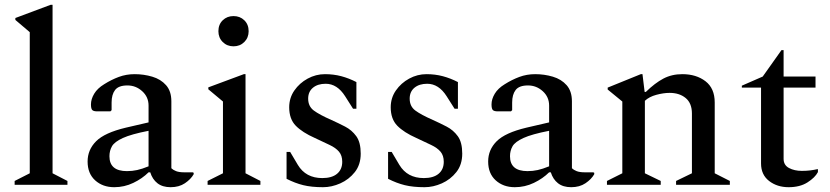

<svg xmlns="http://www.w3.org/2000/svg" viewBox="-20 -770 3457 800"><path d="M41 0V-16L104 -48V-636L44 -687V-695L191 -750H199V-48L261 -16V0Z M456 10Q408 10 376.5 -18.5Q345 -47 345 -97Q345 -146 380.5 -181.5Q416 -217 504 -238L599 -260V-330Q599 -366 572.5 -390Q546 -414 511 -414Q474 -414 459.5 -395Q445 -376 445 -343V-311L440 -306H385Q370 -306 364.5 -311.5Q359 -317 359 -335Q359 -357 372.5 -379.5Q386 -402 414 -419Q444 -438 475 -449.5Q506 -461 541 -461Q579 -461 614.5 -450.5Q650 -440 672 -415Q694 -390 694 -348V-69Q701 -62 713.5 -57Q726 -52 748 -52H783L787 -50V-44Q775 -23 750.5 -6.5Q726 10 691 10Q657 10 636 -6.5Q615 -23 606 -52H599Q573 -26 535.5 -8Q498 10 456 10ZM436 -119Q436 -57 509 -57Q531 -57 551.5 -61.5Q572 -66 599 -77V-225Q527 -211 492 -195Q457 -179 446.5 -160.5Q436 -142 436 -119Z M953 -577Q926 -577 908 -595Q890 -613 890 -640Q890 -668 908 -685.5Q926 -703 953 -703Q980 -703 998 -685.5Q1016 -668 1016 -640Q1016 -613 998 -595Q980 -577 953 -577ZM845 0V-16L909 -48V-347L848 -398V-406L996 -461H1003V-48L1065 -16V0Z M1326 10Q1278 10 1243.5 1.5Q1209 -7 1174 -25V-137H1189L1221 -83Q1254 -28 1323 -28Q1363 -28 1384.5 -46Q1406 -64 1406 -96Q1406 -122 1392.5 -138Q1379 -154 1353.5 -166Q1328 -178 1292 -195Q1240 -218 1212.5 -246Q1185 -274 1185 -323Q1185 -362 1206.5 -393Q1228 -424 1262 -442.5Q1296 -461 1334 -461Q1370 -461 1402 -452.5Q1434 -444 1465 -428V-317H1451L1418 -369Q1385 -421 1337 -421Q1304 -421 1284 -404.5Q1264 -388 1264 -359Q1264 -327 1287.5 -309.5Q1311 -292 1361 -270Q1390 -257 1418 -242.5Q1446 -228 1464.5 -202.5Q1483 -177 1483 -130Q1483 -84 1458.5 -53Q1434 -22 1398 -6Q1362 10 1326 10Z M1749 10Q1701 10 1666.5 1.5Q1632 -7 1597 -25V-137H1612L1644 -83Q1677 -28 1746 -28Q1786 -28 1807.5 -46Q1829 -64 1829 -96Q1829 -122 1815.5 -138Q1802 -154 1776.5 -166Q1751 -178 1715 -195Q1663 -218 1635.5 -246Q1608 -274 1608 -323Q1608 -362 1629.5 -393Q1651 -424 1685 -442.5Q1719 -461 1757 -461Q1793 -461 1825 -452.5Q1857 -444 1888 -428V-317H1874L1841 -369Q1808 -421 1760 -421Q1727 -421 1707 -404.5Q1687 -388 1687 -359Q1687 -327 1710.5 -309.5Q1734 -292 1784 -270Q1813 -257 1841 -242.5Q1869 -228 1887.5 -202.5Q1906 -177 1906 -130Q1906 -84 1881.5 -53Q1857 -22 1821 -6Q1785 10 1749 10Z M2125 10Q2077 10 2045.5 -18.5Q2014 -47 2014 -97Q2014 -146 2049.5 -181.5Q2085 -217 2173 -238L2268 -260V-330Q2268 -366 2241.5 -390Q2215 -414 2180 -414Q2143 -414 2128.5 -395Q2114 -376 2114 -343V-311L2109 -306H2054Q2039 -306 2033.5 -311.5Q2028 -317 2028 -335Q2028 -357 2041.5 -379.5Q2055 -402 2083 -419Q2113 -438 2144 -449.5Q2175 -461 2210 -461Q2248 -461 2283.5 -450.5Q2319 -440 2341 -415Q2363 -390 2363 -348V-69Q2370 -62 2382.5 -57Q2395 -52 2417 -52H2452L2456 -50V-44Q2444 -23 2419.5 -6.5Q2395 10 2360 10Q2326 10 2305 -6.5Q2284 -23 2275 -52H2268Q2242 -26 2204.5 -8Q2167 10 2125 10ZM2105 -119Q2105 -57 2178 -57Q2200 -57 2220.5 -61.5Q2241 -66 2268 -77V-225Q2196 -211 2161 -195Q2126 -179 2115.5 -160.5Q2105 -142 2105 -119Z M2509 0V-16L2573 -48V-347L2512 -397V-405L2650 -461H2657L2666 -387H2671Q2709 -424 2744 -442.5Q2779 -461 2823 -461Q2881 -461 2919.5 -431.5Q2958 -402 2958 -343V-48L3021 -16V0H2797V-16L2863 -48V-297Q2863 -340 2837 -361.5Q2811 -383 2770 -383Q2745 -383 2715 -375Q2685 -367 2667 -350V-48L2733 -16V0Z M3266 10Q3218 10 3184.5 -16Q3151 -42 3151 -89V-405H3071V-413L3158 -451L3236 -561H3245V-451H3378V-405H3245V-108Q3245 -82 3267.5 -70Q3290 -58 3321 -58Q3340 -58 3356 -60Q3372 -62 3385 -65H3388V-53Q3376 -30 3344.5 -10Q3313 10 3266 10Z"/></svg>

Font: Spectral Medium
Style: Regular
Weight: 500
Designer: Jean-Baptiste Levee
Foundry: Production Type
Version: Version 2.001